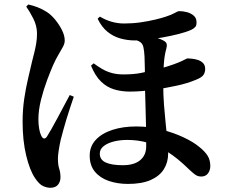

<svg xmlns="http://www.w3.org/2000/svg" viewBox="-20 -805 1040 880"><path d="M438 -728.8Q463.5 -713.4 491.6 -705.3Q519.8 -697.3 548.9 -697.3Q587.9 -697.3 624.4 -702.6Q661 -707.9 691.1 -715.1Q721.1 -722.3 739.4 -728.5Q767 -737.5 781.1 -745.8Q795.1 -754 801.6 -754Q819.2 -754 837.4 -749.1Q855.6 -744.2 868.1 -733.1Q880.7 -722.1 880.7 -703.8Q881.4 -688.4 874.9 -681.3Q868.3 -674.2 857.4 -668.7Q833.4 -657.9 798.1 -649Q762.7 -640.1 724.6 -633.3Q686.6 -626.5 652.9 -623.1Q619.3 -619.6 598.8 -619.6Q563.9 -619.6 531.1 -628.9Q498.3 -638.2 471.9 -660Q445.5 -681.8 427.4 -719.4ZM409.4 -514.7Q429 -500 448.6 -488.6Q468.2 -477.2 492.1 -470.5Q516 -463.9 545.7 -463.9Q591.3 -463.9 624 -470.2Q656.7 -476.5 684.9 -483.2Q715 -490.5 745.1 -499.9Q775.2 -509.3 797.9 -518.5Q816 -526.1 826.4 -531.7Q836.8 -537.3 839.3 -537.3Q844.6 -537.3 857.8 -536.1Q871 -535 885.3 -530.8Q899.5 -526.5 910 -516.7Q920.4 -506.9 920.4 -488.7Q920.4 -473 912.3 -461.3Q904.2 -449.7 878.7 -439.6Q839.2 -422.9 789.8 -412.3Q740.4 -401.8 693.4 -394.5Q660.2 -390.2 632.3 -387.7Q604.4 -385.2 574.9 -385.2Q536.6 -385.2 503.2 -395.3Q469.7 -405.3 443.1 -431.1Q416.4 -456.8 397.1 -504.3ZM578.6 -629.5 617.9 -646.2Q636.5 -644.6 657.4 -640.8Q678.2 -636.9 697.8 -631.5Q717.4 -626 729.3 -619Q742.1 -612.3 744 -603.1Q745.9 -593.9 741.9 -580.2Q733.1 -549.8 730.6 -506.8Q728.1 -463.9 728.1 -422Q728.1 -369.3 731.7 -323.6Q735.3 -278 739.4 -238.4Q743.5 -198.9 747.1 -164.6Q750.7 -130.3 750.7 -101.1Q750.7 -60.7 730.9 -29.3Q711.2 2.1 670.7 20Q630.1 38 566.4 38Q518.7 38 478.6 24.3Q438.6 10.6 414.8 -18.2Q391.1 -47.1 391.1 -91.7Q391.1 -134 418.8 -163.9Q446.5 -193.8 494.8 -209.6Q543.1 -225.4 604.4 -225.4Q664.3 -225.4 719.6 -211.3Q775 -197.1 820.2 -176Q865.5 -154.9 893.5 -131.5Q919.9 -110.5 931.9 -90.7Q943.9 -70.9 943.9 -43.7Q943.9 -25 933.4 -10.4Q922.8 4.1 902.1 4.1Q885.1 4.1 872 -6.4Q858.9 -16.9 846 -29.1Q793.7 -80.4 747.3 -109.5Q700.9 -138.6 656.4 -151.2Q612 -163.7 562.8 -163.7Q530.6 -163.7 501.9 -156.6Q473.3 -149.4 455.3 -135.4Q437.4 -121.3 437.4 -100.8Q437.4 -72.9 464.3 -60.4Q491.2 -47.8 543 -47.8Q594.8 -47.8 622.4 -70.7Q650.1 -93.6 650.1 -134.7Q650.1 -182.8 649.2 -227.6Q648.3 -272.3 647.1 -311.5Q646 -350.7 645.1 -382.7Q644.2 -414.8 644.2 -436.9Q644.2 -461.4 643.9 -490.4Q643.7 -519.3 642.4 -545.6Q641 -572 637.4 -587.9Q633.7 -609.3 613.3 -617.4Q592.9 -625.5 578.6 -629.5ZM100.3 -774.7 109.8 -784.5Q131 -779.7 151.9 -771.9Q172.8 -764 194.9 -749.9Q213.7 -737.9 232.6 -715.2Q251.4 -692.4 264.1 -667Q276.7 -641.5 276.7 -619.5Q276.7 -606.1 269 -591.3Q261.3 -576.5 249 -556.4Q236.8 -536.3 223.3 -506.2Q212.1 -480.7 196.1 -438.3Q180.2 -396 168.1 -348.2Q156 -300.4 156 -258.1Q156 -234 159.7 -213.9Q163.4 -193.7 169.1 -183Q174.8 -171.1 181.7 -170.2Q188.7 -169.4 195.4 -179.4Q202.7 -190.6 215.9 -213.9Q229.2 -237.2 244.4 -265.9Q259.6 -294.6 274.6 -322.5Q289.5 -350.4 299.7 -369.4L318.2 -361.8Q310.4 -339.6 301.9 -313.2Q293.3 -286.9 284.8 -259.5Q276.3 -232.1 269.6 -206.9Q262.9 -181.8 257.9 -162.7Q252.3 -137 248.9 -114.4Q245.5 -91.9 245.5 -78.4Q245.5 -49.8 251.4 -31.7Q257.2 -13.6 257.2 7.2Q257.2 27.9 245.7 41.8Q234.1 55.7 210.5 55.7Q195.6 55.7 177.7 47.9Q159.8 40.1 140.6 11.2Q116.3 -24.4 99.9 -92.5Q83.6 -160.7 83.6 -247.1Q83.6 -301.8 91.1 -352.7Q98.7 -403.5 109.2 -447.2Q119.7 -490.9 126.7 -522.2Q132.5 -544.5 137.5 -565.1Q142.6 -585.7 146.1 -607Q149.6 -628.2 149.6 -651.2Q149.6 -686.7 132.3 -720.5Q115 -754.3 100.3 -774.7Z"/></svg>

Font: Noto Serif TC
Style: Regular
Weight: 200
Designer: Ryoko NISHIZUKA 西塚涼子 (kana & ideographs); Frank Grießhammer (Latin, Greek & Cyrillic); Wenlong ZHANG 张文龙 (bopomofo); San
Foundry: Adobe
Version: Version 2.001;hotconv 1.1.0;makeotfexe 2.6.0